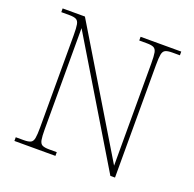

<svg xmlns="http://www.w3.org/2000/svg" viewBox="-126 -843 982 972"><g transform="rotate(20 365.5 -357.0)"><path d="M50 0V-20H93Q118 -20 130 -26Q142 -32 145.5 -51Q149 -70 149 -108V-606Q149 -645 145.5 -663.5Q142 -682 130 -688Q118 -694 93 -694H50V-714H170L567 -55V-606Q567 -645 563.5 -663.5Q560 -682 548 -688Q536 -694 511 -694H470V-714H689V-694H648Q623 -694 611 -688Q599 -682 595.5 -663.5Q592 -645 592 -606V0H567L174 -653V-108Q174 -70 177.5 -51Q181 -32 193 -26Q205 -20 230 -20H271V0Z"/></g></svg>

Font: Noto Serif Tibetan Thin
Style: Regular
Weight: 250
Version: Version 2.103